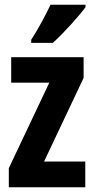

<svg xmlns="http://www.w3.org/2000/svg" viewBox="-20 -786 396 806"><path d="M339 -756V-766H192C171 -722 145 -672 111 -619V-606H202C249 -649 313 -720 339 -756ZM338 0V-108H165L331 -459V-546H27V-439H187L17 -80V0Z"/></svg>

Font: Noto Sans Tamil ExtraCondensed
Style: Bold
Weight: 700
Width: 2
Designer: Jelle Bosma - Monotype Design Team
Foundry: Monotype Imaging Inc.
Version: Version 2.004